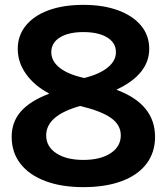

<svg xmlns="http://www.w3.org/2000/svg" viewBox="-20 -760 687 790"><path d="M323 10Q233 10 166.5 -15Q100 -40 64 -86.5Q28 -133 28 -197Q28 -258 65.5 -301Q103 -344 181 -374V-376Q122 -407 87.5 -455Q53 -503 53 -559Q53 -614 86.5 -655Q120 -696 180.5 -718Q241 -740 323 -740Q405 -740 466 -717.5Q527 -695 560.5 -654.5Q594 -614 594 -559Q594 -507 560.5 -465Q527 -423 461 -392V-390Q618 -331 618 -197Q618 -133 583 -86.5Q548 -40 481.5 -15Q415 10 323 10ZM323 -102Q393 -102 435 -129.5Q477 -157 477 -203Q477 -246 437 -274.5Q397 -303 310 -324Q170 -285 170 -203Q170 -157 211.5 -129.5Q253 -102 323 -102ZM327 -439Q390 -455 423.5 -482.5Q457 -510 457 -545Q457 -584 421 -606Q385 -628 323 -628Q262 -628 226.5 -606Q191 -584 191 -545Q191 -509 225 -481.5Q259 -454 327 -439Z"/></svg>

Font: M PLUS 2 Thin
Style: Bold
Weight: 700
Version: Version 1.001